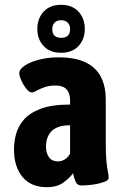

<svg xmlns="http://www.w3.org/2000/svg" viewBox="-20 -769 521 797"><path d="M175 8Q108 8 73 -35Q38 -78 38 -149Q38 -178 46 -210Q54 -242 77.5 -270.5Q101 -299 147.5 -317Q194 -335 271 -335V-351Q271 -382 256.5 -398Q242 -414 210 -414Q184 -414 164.5 -407Q145 -400 132 -392.5Q119 -385 112 -385Q102 -385 89.5 -400.5Q77 -416 68.5 -435Q60 -454 60 -465Q60 -482 84 -497.5Q108 -513 145 -522Q182 -531 221 -531Q294 -531 337.5 -509Q381 -487 400 -447.5Q419 -408 419 -358V-176Q419 -124 422 -96.5Q425 -69 428 -55.5Q431 -42 431 -31Q431 -22 417.5 -16Q404 -10 384.5 -6Q365 -2 346.5 -0.5Q328 1 319 1Q301 1 294.5 -13.5Q288 -28 283 -50Q272 -33 245 -12.5Q218 8 175 8ZM220 -99Q236 -99 250 -108Q264 -117 271 -132V-249Q243 -249 224 -242.5Q205 -236 193.5 -224Q182 -212 176.5 -196Q171 -180 171 -160Q171 -133 183.5 -116Q196 -99 220 -99ZM232.9 -550Q187 -550 161 -578Q135 -606 135 -649Q135 -692 161 -720.5Q187 -749 232.9 -749Q280 -749 306 -720.5Q332 -692 332 -649Q332 -606 306 -578Q280 -550 232.9 -550ZM234 -612Q271 -612 271 -648.1Q271 -665 261 -675Q251.1 -685 233.5 -685Q216 -685 206.5 -675Q197 -665 197 -648Q197 -612 234 -612Z"/></svg>

Font: Asap Condensed VF Beta
Style: Regular
Weight: 400
Designer: Pablo Cosgaya
Foundry: Omnibus-Type
Version: Version 1.008